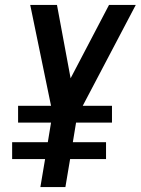

<svg xmlns="http://www.w3.org/2000/svg" viewBox="-20 -755 568 775"><path d="M143 0 162 -113H29V-181H173L186 -260H53V-328H186L102 -735H210L265 -439L420 -735H528L314 -328H432V-260H287L274 -181H408V-113H263L244 0Z"/></svg>

Font: Iosevka SS04 Semibold Oblique
Style: Regular
Weight: 600
Italic angle: -9°
Monospace: yes
Designer: Belleve Invis
Foundry: Belleve Invis
Version: Version 19.0.0; ttfautohint (v1.8.4)